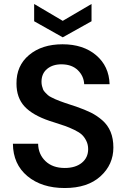

<svg xmlns="http://www.w3.org/2000/svg" viewBox="-20 -935 637 967"><path d="M306 12Q190 12 118 -48Q46 -108 45 -211H172Q173 -158 209 -123.5Q245 -89 306 -89Q360 -89 392 -115Q424 -141 424 -184Q424 -207 414.5 -226Q405 -245 392 -257Q379 -269 354 -281Q329 -293 309.5 -300Q290 -307 255 -318Q239 -323 230 -326Q144 -355 103.5 -399Q63 -443 63 -514Q62 -604 126.5 -658Q191 -712 295 -712Q399 -712 464 -657Q529 -602 532 -511H404Q402 -552 372.5 -581Q343 -610 293 -611Q247 -612 218 -588.5Q189 -565 189 -523Q189 -512 191.5 -502Q194 -492 197 -484.5Q200 -477 207.5 -469.5Q215 -462 220.5 -456.5Q226 -451 238.5 -445Q251 -439 258 -435.5Q265 -432 281.5 -426Q298 -420 306.5 -417Q315 -414 335 -407.5Q355 -401 364 -398Q407 -383 437.5 -368Q468 -353 495.5 -329Q523 -305 537 -271Q551 -237 551 -192Q551 -106 486 -47Q421 12 306 12ZM296 -747 152 -828V-915L296 -830L441 -915V-828Z"/></svg>

Font: AWOL-DM SemiBold
Style: Regular
Weight: 600
Designer: Colophon Foundry, Jonny Pinhorn, Mikhail Sharanda
Foundry: Colophon Foundry
Version: Version 1.000;Glyphs 3.2.3 (3260)